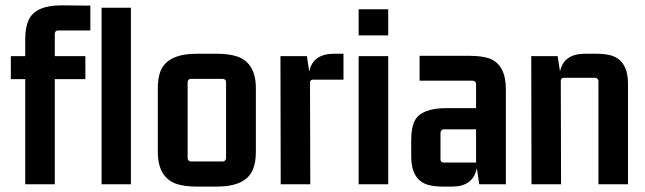

<svg xmlns="http://www.w3.org/2000/svg" viewBox="-20 -688 2407 717"><path d="M317.4 -574.2V-667L209 -668Q112.3 -668 86.9 -613.3Q74.2 -585.9 74.2 -542V-478.5H20.5V-392.6H74.2V0H184.6V-392.6H298.8V-478.5H184.6V-563.5Q186.5 -573.2 195.3 -574.2Z M468.8 0V-659.2H359.4V0Z M812.5 -393.6Q823.2 -391.6 824.2 -382.8V-96.7Q822.3 -85.9 812.5 -85H692.4Q681.6 -86.9 680.7 -96.7V-382.8Q682.6 -392.6 692.4 -393.6ZM569.3 -121.1Q569.3 -25.4 639.6 -1Q669.9 8.8 714.8 8.8H790Q898.4 8.8 924.8 -55.7Q935.5 -82 935.5 -121.1V-358.4Q935.5 -454.1 864.3 -477.5Q834 -487.3 790 -487.3H714.8Q605.5 -487.3 579.1 -421.9Q569.3 -395.5 569.3 -358.4Z M1225.6 -487.3Q1148.4 -486.3 1134.8 -420.9L1126 -478.5H1027.3L1028.3 0H1138.7L1137.7 -378.9Q1137.7 -390.6 1149.4 -390.6H1262.7V-487.3Z M1429.7 0V-478.5H1319.3V0ZM1429.7 -555.7V-653.3H1319.3V-555.7Z M1757.8 -81.1H1636.7Q1625 -81.1 1625 -92.8V-193.4Q1627 -204.1 1636.7 -205.1H1757.8ZM1670.9 8.8Q1747.1 7.8 1760.7 -60.5L1769.5 0H1869.1V-354.5Q1869.1 -446.3 1807.6 -469.7Q1779.3 -479.5 1734.4 -479.5H1546.9V-386.7H1746.1Q1756.8 -384.8 1757.8 -375V-284.2H1647.5Q1554.7 -284.2 1529.3 -238.3Q1515.6 -211.9 1515.6 -166V-103.5Q1515.6 -17.6 1577.1 2Q1600.6 8.8 1633.8 8.8Z M2162.1 -487.3Q2085 -486.3 2071.3 -420.9L2062.5 -478.5H1963.9L1964.8 0H2075.2L2074.2 -385.7Q2074.2 -397.5 2085.9 -397.5H2203.1Q2213.9 -395.5 2214.8 -385.7V0H2325.2V-375Q2325.2 -460.9 2263.7 -480.5Q2240.2 -487.3 2207 -487.3Z"/></svg>

Font: Gemunu Libre
Style: Bold
Weight: 700
Designer: Pushpananda Ekanayake, Sol Matas, Kosala Senevirathne
Foundry: Mooniak
Version: Version 1.001